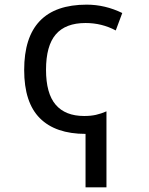

<svg xmlns="http://www.w3.org/2000/svg" viewBox="-20 -566 640 826"><path d="M348 10Q219 10 151.5 -57.5Q84 -125 84 -265Q84 -546 353 -546Q432 -546 506 -510L478 -435Q418 -467 348 -467Q262 -467 220 -418Q178 -369 178 -266Q178 -164 219.5 -115.5Q261 -67 342 -67Q371 -67 393 -72Q415 -77 438 -87V240H348Z"/></svg>

Font: Noto Sans Mono UI
Style: Regular
Weight: 400
Monospace: yes
Designer: Monotype Design team
Foundry: Monotype Imaging Inc.
Version: Version 1.000